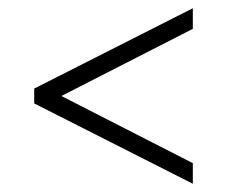

<svg xmlns="http://www.w3.org/2000/svg" viewBox="-20 -496 551 466"><path d="M63 -245V-281L448 -476V-426L129 -263L448 -100V-50Z"/></svg>

Font: Eudoxus Sans ExtraLight
Style: Regular
Weight: 200
Designer: Stijn de Vries
Foundry: tokotype
Version: Version 2.005